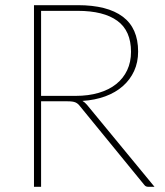

<svg xmlns="http://www.w3.org/2000/svg" viewBox="-20 -723 637 743"><path d="M139 -352H273Q322.5 -352 362.2 -363.8Q402 -375.5 429.8 -397.8Q457.5 -420 472.2 -451.5Q487 -483 487 -522.5Q487 -604 434 -642.5Q381 -681 281 -681H139ZM578 0H555.5Q550 0 545.8 -1.5Q541.5 -3 537.5 -8.5L289.5 -312Q285.5 -317.5 281.2 -321Q277 -324.5 271.8 -326.8Q266.5 -329 259.2 -330Q252 -331 241.5 -331H139V0H111.5V-703H281Q395.5 -703 455 -658.5Q514.5 -614 514.5 -523.5Q514.5 -482 499 -448.2Q483.5 -414.5 455.5 -389.8Q427.5 -365 387.5 -350.2Q347.5 -335.5 299 -332.5Q308 -327.5 316.5 -317.5Z"/></svg>

Font: Lato ExtraLight
Style: Regular
Weight: 275
Designer: Lukasz Dziedzic with Adam Twardoch and Botio Nikoltchev
Foundry: tyPoland Lukasz Dziedzic
Version: Version 2.015; 2015-08-06; http://www.latofonts.com/